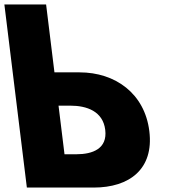

<svg xmlns="http://www.w3.org/2000/svg" viewBox="-50 -845 795 865"><path d="M71 0 -30.3 -825H157.7L195.3 -519H308.3C469.3 -519 601.9 -424 622.8 -254C643.8 -83 533 0 372 0ZM213.7 -369 240.6 -150H293.6C367.6 -150 434.5 -175 424.1 -260C413.8 -344 340.7 -369 266.7 -369Z"/></svg>

Font: Hussar
Style: BdOpOblOne
Weight: 700
Foundry: Cannot Into Space Fonts
Version: Version 2.00